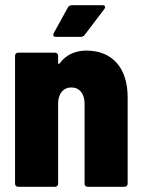

<svg xmlns="http://www.w3.org/2000/svg" viewBox="-20 -720 548 740"><path d="M375 -700H257C251 -700 245 -697 242 -692L187 -592C183 -584 186 -578 195 -578H291C297 -578 302 -580 306 -585L382 -685C384 -688 385 -690 385 -693C385 -697 382 -700 375 -700ZM313 -525C275 -525 237 -512 211 -477C208 -472 204 -473 204 -477V-505C204 -512 199 -517 192 -517H50C43 -517 38 -512 38 -505V-12C38 -5 43 0 50 0H192C199 0 204 -5 204 -12V-321C204 -359 224 -383 255 -383C286 -383 306 -359 306 -321V-12C306 -5 311 0 318 0H460C467 0 472 -5 472 -12V-345C472 -458 413 -525 313 -525Z"/></svg>

Font: Barlow Semi Condensed ExtraBold
Style: Regular
Weight: 800
Width: 4
Designer: Jeremy Tribby
Foundry: Tribby Type
Version: Version 1.422;hotconv 1.0.109;makeotfexe 2.5.65596